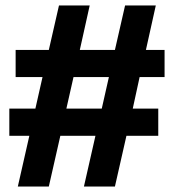

<svg xmlns="http://www.w3.org/2000/svg" viewBox="-20 -680 634 700"><path d="M45 0 87 -185H14V-284H109L135 -399H37V-498H158L195 -660H307L271 -498H399L436 -660H548L512 -498H580V-399H489L464 -284H557V-185H441L399 0H286L328 -185H200L158 0ZM222 -284H351L377 -399H248Z"/></svg>

Font: Bricolage Grotesque 48pt SemiBold
Style: Regular
Weight: 600
Designer: Mathieu Triay
Foundry: Atelier Triay
Version: Version 1.000; ttfautohint (v1.8.4.7-5d5b);gftools[0.9.32]